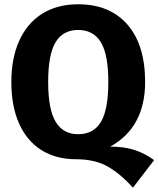

<svg xmlns="http://www.w3.org/2000/svg" viewBox="-20 -730 740 897"><path d="M700 18 601 147Q544 83 484 48.5Q424 14 335 14Q242 14 174 -28.5Q106 -71 69.5 -152Q33 -233 33 -347Q33 -459 70.5 -541Q108 -623 178 -666.5Q248 -710 345 -710Q493 -710 575.5 -615Q658 -520 658 -347Q658 -135 495 -45Q560 -45 608 -29.5Q656 -14 700 18ZM345 -103Q417 -103 451.5 -160.5Q486 -218 486 -347Q486 -476 451 -533Q416 -590 345 -590Q274 -590 239.5 -532.5Q205 -475 205 -347Q205 -219 240 -161Q275 -103 345 -103Z"/></svg>

Font: FiraGOUPP
Style: Bold
Weight: 700
Designer: bBox Type
Foundry: bBox Type GmbH
Version: Version 1.001